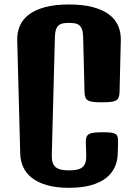

<svg xmlns="http://www.w3.org/2000/svg" viewBox="-20 -851 625 876"><path d="M58.6 -666.5Q57.6 -703.1 70.8 -733.4Q84 -763.7 112.5 -785.2Q141.1 -806.6 186.3 -818.6Q231.4 -830.6 294.9 -830.6Q357.9 -830.6 403.1 -818.6Q448.2 -806.6 477.1 -785.2Q505.9 -763.7 519 -733.4Q532.2 -703.1 531.2 -666.5L525.4 -429.2Q524.9 -414.6 521 -405.5Q517.1 -396.5 507.8 -391.8Q498.5 -387.2 483.2 -385.7Q467.8 -384.3 445.3 -384.3Q422.4 -384.3 407.2 -385.7Q392.1 -387.2 383.1 -391.8Q374 -396.5 370.1 -405.5Q366.2 -414.6 365.7 -429.2L359.4 -681.6Q358.9 -703.1 354.5 -715.8Q350.1 -728.5 342 -735.4Q334 -742.2 322.3 -744.4Q310.5 -746.6 294.9 -746.6Q279.3 -746.6 267.6 -744.4Q255.9 -742.2 247.8 -735.4Q239.7 -728.5 235.4 -715.8Q231 -703.1 230.5 -681.6L216.3 -144.5Q215.8 -124 220 -110.4Q224.1 -96.7 233.6 -88.6Q243.2 -80.6 258.3 -77.1Q273.4 -73.7 294.9 -73.7Q316.4 -73.7 331.8 -77.1Q347.2 -80.6 356.7 -88.6Q366.2 -96.7 370.1 -110.4Q374 -124 373.5 -144.5L371.6 -202.6Q371.1 -217.3 374.8 -226.3Q378.4 -235.4 387.5 -240Q396.5 -244.6 411.6 -246.1Q426.8 -247.6 449.2 -247.6Q471.2 -247.6 485.1 -246.1Q499 -244.6 506.6 -240Q514.2 -235.4 516.6 -226.3Q519 -217.3 518.6 -202.6L517.1 -147.9Q516.1 -116.2 503.4 -88.1Q490.7 -60.1 464.1 -39.1Q437.5 -18.1 395.8 -6.1Q354 5.9 294.9 5.9Q235.8 5.9 193.8 -6.3Q151.9 -18.6 125.2 -39.6Q98.6 -60.5 85.9 -88.9Q73.2 -117.2 72.3 -148.9Z"/></svg>

Font: Denk One
Style: Regular
Weight: 400
Designer: Irina Smirnova
Foundry: Irina Smirnova
Version: Version 1.002